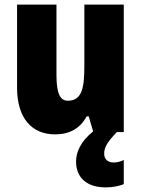

<svg xmlns="http://www.w3.org/2000/svg" viewBox="-20 -573 611 833"><path d="M432 94C432 66 445 44 487 0H517V-553H346V-289C346 -194 337 -136 274 -136C238 -136 225 -174 225 -248V-553H54V-193C54 -60 118 10 219 10C281 10 327 -15 356 -68H365L384 -3C328 43 310 88 310 128C310 198 357 240 439 240C473 240 499 233 517 226V121C506 127 490 132 473 132C447 132 432 117 432 94Z"/></svg>

Font: Noto Sans Sinhala Condensed Black
Style: Regular
Weight: 900
Width: 3
Designer: Jelle Bosma - Monotype Design Team
Foundry: Monotype Imaging Inc.
Version: Version 2.006